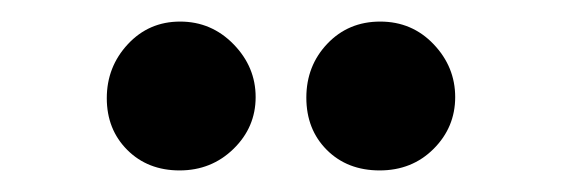

<svg xmlns="http://www.w3.org/2000/svg" viewBox="-20 -720 538 178"><path d="M217 -630Q217 -602 196.5 -582Q176 -562 146.5 -562Q117 -562 98 -581Q79 -600 79 -629Q79 -658 98.5 -679Q118 -700 147 -700Q176 -700 196.5 -679Q217 -658 217 -630ZM402 -630Q402 -602 382 -582Q362 -562 332 -562Q302 -562 283 -581Q264 -600 264 -629.5Q264 -659 283.5 -679.5Q303 -700 332.5 -700Q362 -700 382 -679Q402 -658 402 -630Z"/></svg>

Font: Rufina
Style: Bold
Weight: 700
Designer: Martin Sommaruga
Foundry: Martin Sommaruga
Version: Version 1.001